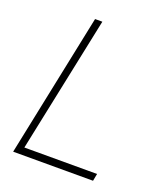

<svg xmlns="http://www.w3.org/2000/svg" viewBox="-134 -823 797 917"><g transform="rotate(20 264.0 -364.5)"><path d="M40 0 191 -729H228L81 -25L71 -37H453L446 0Z"/></g></svg>

Font: Mona Sans
Style: Italic
Weight: 200
Italic angle: -11.6951°
Designer: Deni Anggara
Foundry: GitHub
Version: Version 2.000